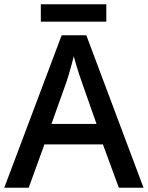

<svg xmlns="http://www.w3.org/2000/svg" viewBox="-20 -883 696 903"><path d="M539 0 464 -204H189L115 0H0L270 -717H386L655 0ZM364 -499Q360 -510 352.5 -532.5Q345 -555 338 -579Q331 -603 327 -618Q322 -598 315.5 -574.5Q309 -551 303 -531Q297 -511 293 -499L222 -300H434ZM480 -863V-781H172V-863Z"/></svg>

Font: Noto Sans NKo Unjoined Medium
Style: Regular
Weight: 500
Designer: Monotype Design Team
Foundry: Monotype Imaging Inc.
Version: Version 2.004